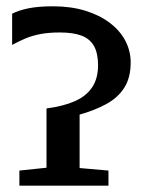

<svg xmlns="http://www.w3.org/2000/svg" viewBox="-20 -589 467 609"><path d="M41.5 0V-48L127.5 -57V-245Q181 -252 217.2 -268Q253.5 -284 272.2 -312Q291 -340 291 -382Q291 -420.5 278 -443.2Q265 -466 238.5 -476Q212 -486 170 -486Q134 -486 107.2 -480.8Q80.5 -475.5 59.5 -466.5Q38.5 -457.5 18.5 -446.5V-545.5Q38.5 -556 69.8 -562.5Q101 -569 148.5 -569Q205 -569 250.5 -555Q296 -541 328.2 -516.5Q360.5 -492 377.5 -459.8Q394.5 -427.5 394.5 -391Q394.5 -342.5 374.2 -310.8Q354 -279 317.2 -259Q280.5 -239 232.5 -225.5V-56L324 -48V0Z"/></svg>

Font: Merriweather 24pt
Style: Regular
Weight: 400
Designer: Eben Sorkin
Foundry: Eben Sorkin
Version: Version 2.100